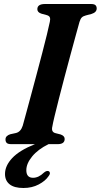

<svg xmlns="http://www.w3.org/2000/svg" viewBox="-20 -720 503 959"><path d="M241.5 -88.5Q234.5 -60.5 257 -55L282.5 -48.5Q303 -41.5 303 -26Q303 0 268 0H222.5Q169.5 26 140.5 61.5Q111.5 97 111.5 130Q111.5 168 145 168Q173 168 199 142.5Q212 131.5 221.5 134.5Q227 135.5 229 142.2Q231 149 222.5 160Q207 183.5 173.5 201.2Q140 219 97 219Q51 219 28 200.5Q5 182 5 149Q5 108 41 69.5Q77 31 154.5 0H37Q19.5 0 13.5 -6.2Q7.5 -12.5 7.5 -22.5Q7 -33 14 -39.8Q21 -46.5 31.5 -49.5L59 -55.5Q83.5 -61 93.5 -92Q99.5 -113 110.2 -153Q121 -193 134.8 -244Q148.5 -295 163.2 -350Q178 -405 191.2 -456.2Q204.5 -507.5 214.5 -548.2Q224.5 -589 229 -611.5Q232 -625 229 -633Q226 -641 213.5 -644.5L187.5 -651.5Q166.5 -658 166.5 -674Q166.5 -700 205 -700H434Q451 -700 457 -694Q463 -688 463 -678Q463 -658.5 437.5 -650.5L409 -643Q395.5 -639.5 388.8 -633Q382 -626.5 377 -610.5Q370.5 -587 358.5 -543.5Q346.5 -500 331.8 -445.5Q317 -391 302 -334Q287 -277 274 -226Q261 -175 252.2 -138.2Q243.5 -101.5 241.5 -88.5Z"/></svg>

Font: Fraunces 9pt SemiBold
Style: Italic
Weight: 600
Italic angle: -16°
Version: Version 1.000;[b76b70a41]